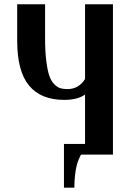

<svg xmlns="http://www.w3.org/2000/svg" viewBox="-20 -720 629 894"><path d="M505.9 -700.2V0H357.9Q356.4 1.5 354.5 4.9Q352.5 8.3 346.9 21.5Q341.3 34.7 337.2 50.5Q333 66.4 329.6 94.2Q326.2 122.1 326.2 153.8H277.8V-49.8H376V-279.8Q341.8 -254.9 278.8 -254.9Q170.9 -254.9 115.5 -321.3Q60.1 -387.7 60.1 -529.8V-700.2H189.9V-542Q189.9 -480 195.6 -435.5Q201.2 -391.1 210 -366.2Q218.8 -341.3 233.4 -327.1Q248 -313 261.5 -309.1Q274.9 -305.2 293.9 -305.2Q346.7 -305.2 376 -352.1V-700.2Z"/></svg>

Font: Pfennig
Style: Bold
Weight: 700
Version: Version 20120410 ; ttfautohint (v0.8)